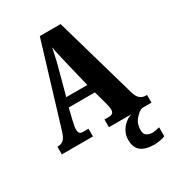

<svg xmlns="http://www.w3.org/2000/svg" viewBox="-221 -842 1100 1208"><g transform="rotate(-30 328.5 -238.0)"><path d="M6 0V-56H11Q33 -56 50 -69.5Q67 -83 80 -127L258 -714H409L580 -118Q590 -84 607.5 -70Q625 -56 648 -56H657V0H348V-56H382Q395 -56 405.5 -63Q416 -70 416 -89Q416 -102 412.5 -117Q409 -132 407 -140L381 -234H191L172 -156Q170 -144 165.5 -124.5Q161 -105 161 -91Q161 -75 167.5 -65.5Q174 -56 192 -56H232V0ZM210 -298H363L317 -489Q310 -520 302.5 -551Q295 -582 290 -614Q283 -583 276.5 -552Q270 -521 262 -492ZM545 238Q478 238 445.5 212Q413 186 413 130Q413 98 427 71.5Q441 45 463.5 26Q486 7 511 0H588Q562 10 536.5 40Q511 70 511 117Q511 143 527 155Q543 167 568 167Q591 167 621 158V223Q608 230 583 234Q558 238 545 238Z"/></g></svg>

Font: Noto Serif Sinhala ExtraCondensed Black
Style: Regular
Weight: 900
Width: 2
Designer: Jelle Bosma - Monotype Design Team
Foundry: Monotype Imaging Inc.
Version: Version 2.007; ttfautohint (v1.8.4.7-5d5b)